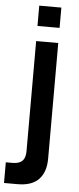

<svg xmlns="http://www.w3.org/2000/svg" viewBox="-78 -765 430 1039"><g transform="rotate(5 136.5 -245.5)"><path d="M211.9 -622.1H91.8V-732.4H211.9ZM59.6 240.2H-14.6V127.9H22Q58.1 127.9 75 111.1Q91.8 94.2 91.8 58.1V-540H211.9V87.4Q211.9 161.1 174.1 200.7Q136.2 240.2 59.6 240.2Z"/></g></svg>

Font: Vela Sans Bd
Style: Bold
Weight: 700
Designer: Principal design: Mikhail Sharanda - project Manrope.
Design modification: Ravid Balaliev
Foundry: Mikhail Sharanda
Version: Version 1.001